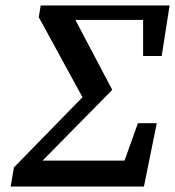

<svg xmlns="http://www.w3.org/2000/svg" viewBox="-20 -683 641 703"><path d="M507 0H19L31 -70L282 -327L122 -620L129 -663H601L572 -478H504V-610H256L391 -354L136 -95H436L485 -232H554Z"/></svg>

Font: Source Serif Pro SemiBold
Style: Italic
Weight: 600
Italic angle: -12°
Designer: Frank Grießhammer
Foundry: Adobe Systems Incorporated
Version: Version 3.001;hotconv 1.0.111;makeotfexe 2.5.65597